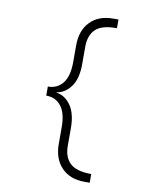

<svg xmlns="http://www.w3.org/2000/svg" viewBox="-94 -819 787 1001"><g transform="rotate(10 300.0 -318.0)"><path d="M423 114Q346 114 301.5 67.5Q257 21 257 -57V-146Q257 -220 228 -257Q199 -294 149 -294V-342Q199 -342 228 -379Q257 -416 257 -490V-579Q257 -658 301.5 -704Q346 -750 423 -750H451V-704Q372 -705 338.5 -673Q305 -641 305 -580V-488Q305 -411 274.5 -369Q244 -327 198 -320V-319Q245 -312 275 -269Q305 -226 305 -148V-56Q305 4 338.5 36Q372 68 451 68V114Z"/></g></svg>

Font: Geist Mono UltraLight
Style: Regular
Weight: 200
Monospace: yes
Designer: Basement.studio, Andrés Briganti, Mateo Zaragoza
Foundry: Basement.studio, Vercel, Andrés Briganti, Guido Ferreyra, Mateo Zaragoza
Version: Version 1.400; ttfautohint (v1.8.4.7-5d5b)